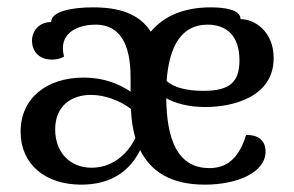

<svg xmlns="http://www.w3.org/2000/svg" viewBox="-20 -488 800 522"><path d="M549 -31C460 -31 433 -114 432 -221C455 -208 490 -197 538 -197C613 -197 724 -224 724 -330C724 -402 673 -436 634 -436C634 -463 587 -468 553 -468C482 -468 427 -446 390 -402C358 -451 304 -468 233 -468C178 -468 119 -458 119 -428C86 -428 67 -404 67 -377C67 -351 84 -326 121 -326C132 -326 143 -328 154 -334C152 -343 151 -350 151 -357C151 -407 204 -421 239 -421C320 -421 335 -345 335 -276V-239C304 -259 265 -277 207 -277C107 -277 36 -221 36 -130C36 -42 102 14 201 14C282 14 333 -23 361 -80C390 -22 444 14 537 14C625 14 702 -19 702 -76C702 -107 680 -121 653 -121H649C626 -45 585 -31 549 -31ZM227 -230C265 -230 305 -215 336 -192C337 -163 341 -137 348 -113C325 -65 282 -32 229 -32C169 -32 130 -75 130 -136C130 -200 174 -230 227 -230ZM533 -241C491 -241 453 -249 433 -268C440 -365 475 -421 544 -421C592 -421 631 -395 631 -324C631 -266 606 -241 533 -241Z"/></svg>

Font: Milonga
Style: Regular
Weight: 400
Designer: Pablo Impallari, Brenda Gallo, Rodrigo Fuenzalida
Foundry: Pablo Impallari, Brenda Gallo, Rodrigo Fuenzalida
Version: Version 1.000